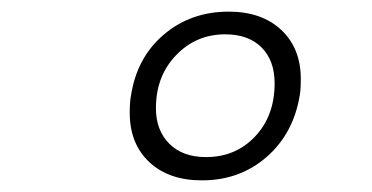

<svg xmlns="http://www.w3.org/2000/svg" viewBox="-20 -760 640 330"><path d="M203 -566Q203 -585 205 -595Q215 -661 261.5 -700.5Q308 -740 373 -740Q430 -740 463.5 -708.5Q497 -677 497 -624Q497 -605 495 -595Q484 -530 438 -490Q392 -450 327 -450Q270 -450 236.5 -481.5Q203 -513 203 -566ZM452 -617Q452 -656 429.5 -678.5Q407 -701 367 -701Q317 -701 282.5 -665Q248 -629 248 -574Q248 -536 271 -513Q294 -490 334 -490Q385 -490 418.5 -525.5Q452 -561 452 -617Z"/></svg>

Font: JetBrains Mono Extra Light
Style: Italic
Weight: 200
Italic angle: -9°
Monospace: yes
Designer: Philipp Nurullin, Konstantin Bulenkov
Foundry: JetBrains
Version: 2.002